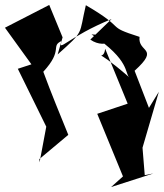

<svg xmlns="http://www.w3.org/2000/svg" viewBox="-53 -581 662 776"><path d="M312 -421C376 -375 455 -437 317 -442C475 -337 450 -284 470 -268C306 -411 366 -320 372 -384L463 -162L340 -121L444 132L396 175L567 120L532 127L523 16L589 -210L549 -145L491 -295C596 -390 503 -367 511 -432C367 -478 467 -459 294 -560C265 -438 290 -459 180 -361L200 -430L146 -561L-33 -469L74 -321L19 -303L134 -69L107 75L106 62L223 -36C189 -120 154 -204 122 -291C205 -381 149 -394 197 -416C178 -365 222 -432 398 -504Z"/></svg>

Font: Asimov Silicon
Style: Regular
Weight: 400
Designer: Google
Version: Version 2.000980; 2014